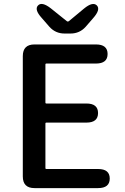

<svg xmlns="http://www.w3.org/2000/svg" viewBox="-20 -965 640 985"><path d="M157 0Q97 0 97 -60V-677Q97 -737 157 -737H472Q532 -737 532 -688Q532 -639 472 -639H218Q213 -639 213 -634V-439Q213 -434 218 -434H423Q483 -434 483 -385Q483 -336 423 -336H218Q213 -336 213 -331V-103Q213 -98 218 -98H483Q543 -98 543 -49Q543 0 483 0ZM311 -793Q265 -793 234 -827L194 -873Q155 -916 175 -937Q195 -958 241 -922L322 -857Q328 -852 334 -857L411 -921Q456 -958 477 -937Q497 -916 458 -872L419 -827Q388 -793 342 -793Z"/></svg>

Font: Resource Han Rounded TW Medium
Style: Regular
Weight: 500
Designer: Cyano Hao (round all glyphs); Ryoko NISHIZUKA 西塚涼子 (kana, bopomofo & ideographs); Paul D. Hunt (Latin, Greek & Cyrillic)
Foundry: Cyano Hao
Version: 0.990